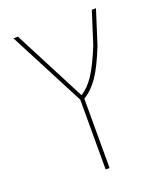

<svg xmlns="http://www.w3.org/2000/svg" viewBox="-137 -609 776 918"><g transform="rotate(-20 251.0 -150.0)"><path d="M461 -520 407 -350Q369 -254 335.5 -205.5Q302 -157 261 -133V220H241V-135L41 -520H64L254 -153Q289 -174 319.5 -219Q350 -264 388 -357L440 -520Z"/></g></svg>

Font: Mplus 1p Thin
Style: Regular
Weight: 250
Version: Version 1.061